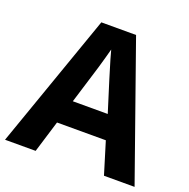

<svg xmlns="http://www.w3.org/2000/svg" viewBox="-127 -839 945 961"><g transform="rotate(20 345.0 -358.5)"><path d="M527 0 475 -170H215L163 0H0L252 -717H437L690 0ZM387 -463Q382 -480 374 -506Q366 -532 358 -559Q350 -586 345 -606Q340 -586 331.5 -556.5Q323 -527 315.5 -500.5Q308 -474 304 -463L253 -297H439Z"/></g></svg>

Font: Noto Sans Ethiopic
Style: Bold
Weight: 700
Designer: Monotype Design Team
Foundry: Monotype Imaging Inc.
Version: Version 2.102; ttfautohint (v1.8.4.7-5d5b)